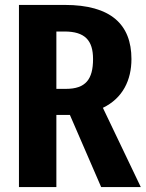

<svg xmlns="http://www.w3.org/2000/svg" viewBox="-20 -760 592 780"><path d="M552 0 398 -322C479 -361 514 -435 514 -520C514 -661 430 -740 243 -740H57V0H209V-293H255H264L391 0ZM248 -399H209V-632H242C325 -632 358 -596 358 -520C358 -438 328 -399 248 -399Z"/></svg>

Font: Glow Sans TC Compressed
Style: Bold
Weight: 700
Width: 2
Designer: Ryoko NISHIZUKA (kana, bopomofo & ideographs); Paul D. Hunt (Latin, Greek & Cyrillic); Sandoll Communications, Soo-young
Version: Version 0.93